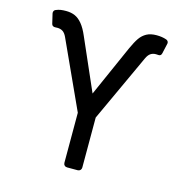

<svg xmlns="http://www.w3.org/2000/svg" viewBox="-106 -815 874 913"><g transform="rotate(15 331.0 -358.5)"><path d="M356.9 0H305Q297.2 0 292.1 -5.1Q286.9 -10.3 286.9 -18.1V-264.2L134.9 -596.6Q126.8 -614.3 115.6 -621.8Q104.4 -629.3 88.1 -629.3Q82.7 -629.3 80.3 -628.9Q72.4 -628.2 66.9 -631.2Q61.4 -634.2 60 -641.3L48.7 -689.3Q48.3 -690.7 48.3 -693.5Q48.3 -698.5 51 -702.8Q53.6 -707 58.6 -708.8Q70.7 -713.8 82 -715.6Q93.4 -717.3 108 -717.3Q132.8 -717.3 152 -709Q171.2 -700.6 188 -680.2Q204.9 -659.8 220.2 -623.6L331 -370.7L443.2 -623.6Q458.5 -657.3 471.9 -676.7Q485.4 -696 505 -706.7Q524.5 -717.3 554 -717.3Q581.3 -717.3 602.3 -709.9Q607.6 -708.1 610.6 -704Q613.6 -699.9 613.6 -694.6Q613.6 -692.8 612.9 -690L601.9 -641.3Q600.5 -634.9 596.9 -631.7Q593.4 -628.6 588.4 -628.6Q585.2 -628.6 581.5 -628.9Q577.8 -629.3 573.9 -629.3Q558.6 -629.3 547.6 -621.8Q536.6 -614.3 528.4 -596.6L375 -264.2V-18.1Q375 -10.3 369.9 -5.1Q364.7 0 356.9 0Z"/></g></svg>

Font: DeltaSans
Style: Regular
Weight: 400
Designer: Rasmus Andersson
Foundry: rsms
Version: Version 3.012